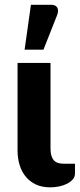

<svg xmlns="http://www.w3.org/2000/svg" viewBox="-20 -779 334 804"><path d="M53.5 0ZM53.5 -515.5H191.5V-157Q191.5 -125.5 204 -109.5Q216.5 -93.5 245.5 -93.5H294V-52.5Q294 -38.5 284.8 -27.8Q275.5 -17 260.5 -9.5Q245.5 -2 227 1.8Q208.5 5.5 190 5.5Q156.5 5.5 131 -6.2Q105.5 -18 88.2 -38.8Q71 -59.5 62.2 -87.8Q53.5 -116 53.5 -149ZM83 -571 109.5 -759H194Q213 -759 219.8 -747.2Q226.5 -735.5 219.5 -716.5L162 -571Z"/></svg>

Font: Lato Heavy
Style: Regular
Weight: 800
Designer: Lukasz Dziedzic
Foundry: tyPoland Lukasz Dziedzic
Version: Version 2.007; 2014-02-27